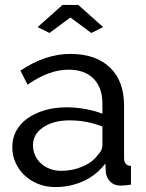

<svg xmlns="http://www.w3.org/2000/svg" viewBox="-20 -750 594 780"><path d="M205 10Q168 10 136 -2.5Q104 -15 80.5 -37Q57 -59 43.5 -88.5Q30 -118 30 -153Q30 -189 46 -218.5Q62 -248 91.5 -269Q121 -290 161.5 -302Q202 -314 250 -314Q288 -314 327 -307Q366 -300 396 -288V-330Q396 -394 360 -430.5Q324 -467 258 -467Q179 -467 92 -406L63 -463Q164 -531 266 -531Q369 -531 426.5 -476Q484 -421 484 -321V-108Q484 -77 512 -76V0Q498 2 489 3Q480 4 470 4Q444 4 428.5 -11.5Q413 -27 410 -49L408 -86Q373 -39 319.5 -14.5Q266 10 205 10ZM228 -56Q275 -56 315.5 -73.5Q356 -91 377 -120Q396 -139 396 -159V-236Q332 -261 263 -261Q197 -261 155.5 -233Q114 -205 114 -160Q114 -138 122.5 -119Q131 -100 146.5 -86Q162 -72 183 -64Q204 -56 228 -56ZM133 -640 234 -730H298L399 -640L351 -616L266 -679L181 -616Z"/></svg>

Font: Boldmen Medium
Style: Regular
Weight: 400
Designer: Matt McInerney, Pablo Impallari, Rodrigo Fuenzalida
Foundry: LIVING CONCEPT
Version: Version 1.000